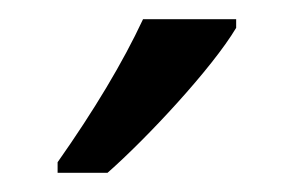

<svg xmlns="http://www.w3.org/2000/svg" viewBox="-20 -786 306 200"><path d="M226 -757V-766H129C108 -721 78 -671 40 -617V-606H92C133 -642 201 -715 226 -757Z"/></svg>

Font: Noto Sans Gurmukhi UI ExtraCondensed
Style: Regular
Weight: 400
Width: 2
Designer: Jelle Bosma - Monotype Design Team
Foundry: Monotype Imaging Inc.
Version: Version 2.004